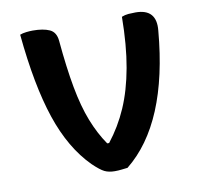

<svg xmlns="http://www.w3.org/2000/svg" viewBox="-67 -614 733 695"><g transform="rotate(-10 300.0 -266.5)"><path d="M96 -543Q135 -543 158 -532.5Q181 -522 184 -490Q193 -390 206.5 -316.5Q220 -243 241 -189.5Q262 -136 291 -94H298Q339 -146 366 -208Q393 -270 407.5 -350.5Q422 -431 423 -536Q435 -541 448 -542Q461 -543 474 -543Q552 -543 544 -464Q515 -128 348 6Q338 7 326 8.5Q314 10 301 10Q279 10 263.5 2.5Q248 -5 222 -30Q149 -103 108 -225Q67 -347 49 -536Q59 -540 72.5 -541.5Q86 -543 96 -543Z"/></g></svg>

Font: Recursive Sn Csl St SmB
Style: Regular
Weight: 600
Version: Version 1.079;hotconv 1.0.112;makeotfexe 2.5.65598; ttfautoh